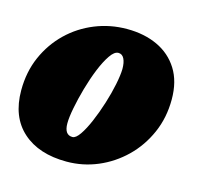

<svg xmlns="http://www.w3.org/2000/svg" viewBox="-86 -621 751 721"><g transform="rotate(15 289.0 -260.0)"><path d="M-2 -205Q-2 -276.5 24 -335.8Q50 -395 95.2 -438.8Q140.5 -482.5 199.2 -506.2Q258 -530 323.5 -530Q390 -530 441.8 -506Q493.5 -482 523.2 -434.8Q553 -387.5 553 -317.5Q553 -246.5 526.5 -186.5Q500 -126.5 454.8 -82.5Q409.5 -38.5 352 -14.2Q294.5 10 231.5 10Q123 10 60.5 -46Q-2 -102 -2 -205ZM197.5 -130Q197.5 -85 229 -85Q242 -85 257.5 -107.5Q273 -130 288.2 -165.8Q303.5 -201.5 316.2 -242Q329 -282.5 336.5 -319.5Q344 -356.5 344.5 -380Q344.5 -405.5 337 -420.2Q329.5 -435 314.5 -435Q299 -435 282.8 -411.2Q266.5 -387.5 251.2 -350Q236 -312.5 224 -270.2Q212 -228 204.8 -190.5Q197.5 -153 197.5 -130Z"/></g></svg>

Font: Besley* Narrow Fatface
Style: Italic
Weight: 900
Width: 4
Italic angle: -13°
Designer: Owen Earl
Foundry: indestructible type*
Version: Version 3.000; ttfautohint (v1.8.3)